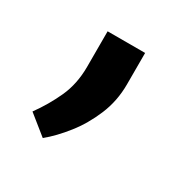

<svg xmlns="http://www.w3.org/2000/svg" viewBox="-79 -180 427 431"><g transform="rotate(30 134.0 36.0)"><path d="M85.9 -12.2V-104.5H183.1V-22.9Q183.1 20 167.2 57.9Q151.4 95.7 127.7 125.7Q104 155.8 79.6 175.8L29.8 135.7Q53.2 103.5 69.6 67.6Q85.9 31.7 85.9 -12.2Z"/></g></svg>

Font: Vazirmatn UI Medium
Style: Regular
Weight: 500
Designer: Saber Rastikerdar
Foundry: Saber Rastikerdar
Version: Version 33.003